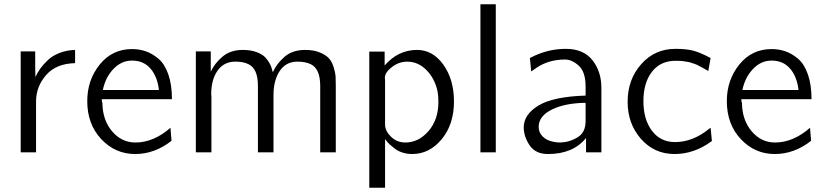

<svg xmlns="http://www.w3.org/2000/svg" viewBox="-20 -714 3858 900"><path d="M77 0V-473H145V-400Q145 -392 145.5 -376.5Q146 -361 146 -353Q155 -373 168.5 -392Q182 -411 204 -432Q226 -453 259.5 -466Q293 -479 332 -480V-418Q243 -416 196 -362Q149 -308 149 -238V0Z M389 -240Q389 -339 447.5 -411.5Q506 -484 599 -484Q633 -484 663.5 -473.5Q694 -463 723 -438.5Q752 -414 769 -365.5Q786 -317 786 -249H457Q457 -238 460 -231Q461 -151 505.5 -98.5Q550 -46 615 -46Q700 -46 779 -115L784 -54Q705 8 614 8Q520 8 454.5 -62Q389 -132 389 -240ZM462 -292H725Q718 -355 685.5 -392.5Q653 -430 599 -430Q549 -430 511.5 -390.5Q474 -351 462 -292Z M898 0V-473H968V-378Q985 -416 1022.5 -448Q1060 -480 1118 -480Q1156 -480 1183.5 -469.5Q1211 -459 1224.5 -444Q1238 -429 1245.5 -414Q1253 -399 1255.5 -387.5Q1258 -376 1259 -376Q1277 -416 1314 -448Q1351 -480 1411 -480Q1451 -480 1479.5 -468Q1508 -456 1522 -440.5Q1536 -425 1544 -399Q1552 -373 1553 -356.5Q1554 -340 1554 -315V-313V0H1481V-312Q1481 -391 1437 -413Q1410 -426 1369 -425Q1319 -423 1291 -381Q1263 -339 1262 -272V0H1189V-312Q1189 -392 1145 -413Q1120 -426 1078 -425Q1027 -423 998.5 -381Q970 -339 970 -272Q970 -267 971 -265V0Z M1711 166V-472H1783V-407Q1846 -480 1935 -480Q2009 -480 2058.5 -410.5Q2108 -341 2108 -238Q2108 -131 2050.5 -61.5Q1993 8 1912 8Q1889 8 1868 1.5Q1847 -5 1833 -15.5Q1819 -26 1809 -35Q1799 -44 1792 -53L1785 -62V166ZM1784 -351Q1784 -349 1784.5 -344.5Q1785 -340 1785 -339V-128Q1786 -99 1813.5 -72.5Q1841 -46 1880 -46Q1942 -46 1988.5 -99.5Q2035 -153 2035 -236Q2035 -265 2031 -286Q2018 -346 1979 -385.5Q1940 -425 1889 -425Q1850 -425 1817.5 -400Q1785 -375 1784 -351Z M2232 0V-694H2304V0Z M2435 -117Q2435 -177 2503.5 -219Q2572 -261 2725 -266V-308Q2725 -377 2693 -406Q2661 -435 2629 -435Q2553 -435 2496 -397L2470 -379L2464 -442Q2544 -485 2632 -485Q2715 -485 2757 -432Q2799 -379 2799 -302V0H2727V-67Q2666 8 2549 8Q2490 8 2462.5 -33Q2435 -74 2435 -117ZM2505 -119Q2505 -93 2523.5 -74.5Q2542 -56 2571 -50Q2587 -46 2606 -46Q2649 -47 2687 -70Q2725 -93 2725 -146V-232Q2629 -231 2567 -200.5Q2505 -170 2505 -119Z M2922 -237Q2922 -341 2985.5 -413Q3049 -485 3146 -485Q3199 -485 3231.5 -476Q3264 -467 3311 -442L3300 -381Q3297 -383 3284 -390.5Q3271 -398 3268.5 -399Q3266 -400 3255 -406Q3244 -412 3240 -413Q3236 -414 3225.5 -418Q3215 -422 3208.5 -423Q3202 -424 3191 -426Q3180 -428 3169.5 -428.5Q3159 -429 3146 -429Q3076 -429 3036 -377.5Q2996 -326 2996 -240Q2996 -154 3036 -101Q3076 -48 3144 -48Q3228 -48 3305 -111Q3309 -114 3311 -115L3317 -53Q3235 8 3142 8Q3047 8 2984.5 -63Q2922 -134 2922 -237Z M3387 -240Q3387 -339 3445.5 -411.5Q3504 -484 3597 -484Q3631 -484 3661.5 -473.5Q3692 -463 3721 -438.5Q3750 -414 3767 -365.5Q3784 -317 3784 -249H3455Q3455 -238 3458 -231Q3459 -151 3503.5 -98.5Q3548 -46 3613 -46Q3698 -46 3777 -115L3782 -54Q3703 8 3612 8Q3518 8 3452.5 -62Q3387 -132 3387 -240ZM3460 -292H3723Q3716 -355 3683.5 -392.5Q3651 -430 3597 -430Q3547 -430 3509.5 -390.5Q3472 -351 3460 -292Z"/></svg>

Font: Coval
Style: ExtraLight
Weight: 250
Foundry: Context Ltd
Version: Version 001.000